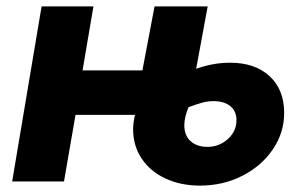

<svg xmlns="http://www.w3.org/2000/svg" viewBox="-20 -567 958 600"><path d="M396 -163Q396 -184 402 -208H216L180 0H18L110 -547H272L238 -347H425L463 -547H629L593 -352Q646 -371 699 -371Q777 -371 822.5 -329Q868 -287 868 -214Q868 -152 832.5 -100Q797 -48 737 -17.5Q677 13 605 13Q545 13 497.5 -9Q450 -31 423 -71Q396 -111 396 -163ZM719 -191Q719 -220 699.5 -235.5Q680 -251 647 -251Q630 -251 613 -246.5Q596 -242 569 -232Q556 -200 556 -176Q556 -143 576 -125.5Q596 -108 628 -108Q665 -108 692 -132.5Q719 -157 719 -191Z"/></svg>

Font: Nebula Sans Bold
Style: Regular
Weight: 700
Italic angle: -9°
Designer: Paul D. Hunt for Adobe (as Source Sans)
Foundry: Nebula Entertainment & Broadcasting LLC
Version: Version 1.010